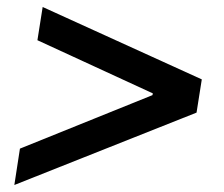

<svg xmlns="http://www.w3.org/2000/svg" viewBox="-20 -560 640 549"><path d="M21 -31 37 -135 416 -288 417 -293 87 -445 102 -540 557 -333 542 -238Z"/></svg>

Font: Nunito Sans 6pt
Style: Bold Italic
Weight: 700
Italic angle: -9°
Version: Version 3.101;gftools[0.9.27]